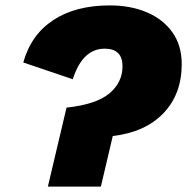

<svg xmlns="http://www.w3.org/2000/svg" viewBox="-20 -690 692 710"><path d="M386 -670Q463 -670 523 -644.5Q583 -619 617.5 -570.5Q652 -522 652 -453Q652 -342 584.5 -271.5Q517 -201 397 -187L353 0H157L226 -292Q336 -304 384.5 -344.5Q433 -385 433 -445Q433 -510 367 -510Q327 -510 297.5 -482.5Q268 -455 249 -397L66 -459Q95 -562 177.5 -616Q260 -670 386 -670Z"/></svg>

Font: Work Sans ExtraBold
Style: Italic
Weight: 800
Italic angle: -13°
Designer: Wei Huang
Foundry: Wei Huang
Version: Version 2.012; ttfautohint (v1.8.3)